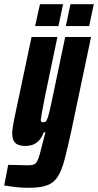

<svg xmlns="http://www.w3.org/2000/svg" viewBox="-61 -686 466 913"><path d="M76 207Q55 207 33.5 205.5Q12 204 -7 201Q-26 198 -41 196L-22 98Q-6 98 13 98.5Q32 99 48 99.5Q64 100 71 100Q89 100 99 96.5Q109 93 115.5 81Q122 69 128.5 45.5Q135 22 145 -18Q147 -28 150 -37.5Q153 -47 155 -57H147Q136 -28 120.5 -14Q105 0 89.5 4Q74 8 62 8Q39 8 24.5 2Q10 -4 3.5 -18Q-3 -32 -3 -55Q-3 -63 0.5 -85.5Q4 -108 10 -136L89 -510H212L153 -228Q143 -176 138.5 -151.5Q134 -127 133 -116Q133 -111 134.5 -108.5Q136 -106 139.5 -105.5Q143 -105 148 -105Q153 -105 157 -108.5Q161 -112 166 -126.5Q171 -141 178.5 -174Q186 -207 198 -266L249 -510H372L278 -63Q260 20 246 73Q232 126 213 155Q194 184 162 195.5Q130 207 76 207ZM252 -562 274 -666H385L363 -562ZM106 -562 129 -666H239L217 -562Z"/></svg>

Font: Saira UltraCondensed Black
Style: Italic
Weight: 900
Width: 1
Italic angle: -12°
Designer: Hector Gatti with collaboration of the Omnibus-Type team
Foundry: Omnibus-Type
Version: Version 1.101